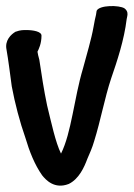

<svg xmlns="http://www.w3.org/2000/svg" viewBox="-22 -591 432 620"><path d="M-1 -431C5 -397 10 -356 16 -312C26 -258 42 -197 60 -146C73 -102 90 -59 114 -25C126 -10 154 21 200 3C233 -13 250 -51 260 -78C267 -94 276 -114 282 -135C303 -202 316 -275 337 -338C356 -393 379 -462 387 -529L389 -539C390 -544 392 -555 380 -564C363 -575 298 -575 290 -556L288 -543C286 -536 283 -521 280 -504C273 -464 258 -415 246 -370C217 -273 209 -163 175 -95C157 -132 144 -194 130 -251C120 -299 112 -350 105 -398C102 -410 100 -416 99 -424C103 -432 112 -450 112 -476C112 -489 86 -494 62 -494C54 -494 43 -494 30 -489H29C13 -480 -7 -460 -1 -431Z"/></svg>

Font: Stray Cat
Style: ExBlkCn
Weight: 1000
Version: Version 1.0